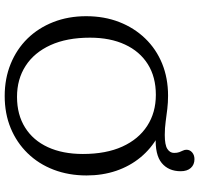

<svg xmlns="http://www.w3.org/2000/svg" viewBox="-35 -803 848 818"><g transform="rotate(90 389.0 -394.0)"><path d="M392.5 -42.5Q468.5 -42.5 523.2 -76.8Q578 -111 607 -174Q636 -237 636 -323Q636 -422 604.5 -491.2Q573 -560.5 516.2 -597.2Q459.5 -634 384 -634Q308 -634 253.5 -599.8Q199 -565.5 169.8 -502.5Q140.5 -439.5 140.5 -353.5Q140.5 -255 172.2 -185.2Q204 -115.5 260.8 -79Q317.5 -42.5 392.5 -42.5ZM387.5 -686Q416.5 -686 443.8 -682.8Q471 -679.5 498.2 -675.8Q525.5 -672 555 -672Q597.5 -672 614.5 -683Q631.5 -694 631.5 -711.5Q631.5 -725 628.2 -733.8Q625 -742.5 621.5 -749.5Q618 -756.5 618 -764.5Q618 -779 629.5 -788.8Q641 -798.5 658 -798.5Q681.5 -798.5 695.5 -783Q709.5 -767.5 709.5 -740Q709.5 -688 674.5 -659Q639.5 -630 562 -633.5V-642.5Q613.5 -613.5 650.8 -568.2Q688 -523 707.8 -464.8Q727.5 -406.5 727.5 -339Q727.5 -262.5 703 -198.5Q678.5 -134.5 633 -87.8Q587.5 -41 525.8 -15.5Q464 10 389 10Q314.5 10 252 -15.5Q189.5 -41 144.2 -87.2Q99 -133.5 74 -197.2Q49 -261 49 -337Q49 -414 73.8 -477.8Q98.5 -541.5 143.8 -588.5Q189 -635.5 251 -660.8Q313 -686 387.5 -686Z"/></g></svg>

Font: Newsreader 16pt 16pt
Style: Regular
Weight: 400
Version: Version 1.003